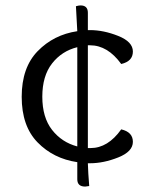

<svg xmlns="http://www.w3.org/2000/svg" viewBox="-20 -692 575 708"><path d="M265 -152V-518Q208 -504 172 -458Q136 -412 136 -335.5Q136 -259 172 -213Q208 -167 265 -152ZM427 -456Q377 -525 312 -525H304V-146H314Q378 -146 427 -215Q470 -205 470 -169Q470 -133 416 -111.5Q362 -90 312 -90H304Q305 -54 309 -6L294 -4Q265 -4 265 -31V-94Q177 -107 118.5 -167Q60 -227 60 -335Q60 -443 119 -503.5Q178 -564 265 -577Q264 -601 260 -669Q270 -672 277 -672Q304 -672 304 -645V-581H312Q362 -581 416 -559.5Q470 -538 470 -502Q470 -466 427 -456Z"/></svg>

Font: Overlock
Style: Regular
Weight: 400
Designer: Dario Muhafara
Foundry: Dario Manuel Muhafara
Version: Version 1.001